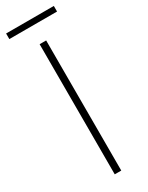

<svg xmlns="http://www.w3.org/2000/svg" viewBox="-215 -856 687 892"><g transform="rotate(-30 128.5 -409.5)"><path d="M257 -819H1V-789H257ZM146 -698H111V0H146Z"/></g></svg>

Font: Spoqa Han Sans Neo Thin
Style: Regular
Weight: 100
Designer: [Spoqa Han Sans Neo] Dong-huui Kim  Younghwa Kang  Yujin Lee  [Noto Sans] Ryoko NISHIZUKA  (kana & ideographs); Paul D. 
Foundry: Spoqa (http://www.spoqa-han-sans.com)
Version: Version 1.100;hotconv 1.0.109;makeotfexe 2.5.65596